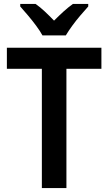

<svg xmlns="http://www.w3.org/2000/svg" viewBox="-20 -957 551 977"><path d="M318 0H193V-607H15V-714H496V-607H318ZM196 -777Q184 -799 164 -826Q144 -853 122 -879Q100 -905 83 -924V-937H161Q184 -921 207.5 -899Q231 -877 255 -852Q281 -878 303.5 -898.5Q326 -919 351 -937H429V-924Q412 -905 390 -879.5Q368 -854 348 -826.5Q328 -799 315 -777Z"/></svg>

Font: Noto Sans Khmer SemiCondensed SemiBold
Style: Regular
Weight: 600
Width: 4
Designer: Danh Hong and the Monotype Design Team
Foundry: Monotype Imaging Inc.
Version: Version 2.004; ttfautohint (v1.8.4.7-5d5b)